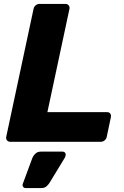

<svg xmlns="http://www.w3.org/2000/svg" viewBox="-20 -720 632 975"><path d="M32.1 0Q21.5 0 15.6 -7.2Q9.6 -14.5 11.6 -25.1L150.4 -674.9Q152.4 -685.5 160.9 -692.8Q169.5 -700 180.1 -700H312.2Q322.9 -700 328.8 -692.8Q334.7 -685.5 332.7 -674.9L220.7 -150.6H523.2Q534.2 -150.6 539.7 -143.4Q545.1 -136.1 543.1 -125.1L522 -25.1Q520 -14.5 511.4 -7.2Q502.9 0 491.9 0ZM110.6 235Q101.4 235 97 228.1Q92.6 221.1 96.3 212.1L143.5 84.5Q148.5 71.2 159.3 60.6Q170 50 187 50H298.2Q305.9 50 310.1 55.3Q314.4 60.6 313.6 67.2Q312.9 73.8 309.1 80.9L232.4 207.1Q226.4 217.1 216.4 226.1Q206.5 235 189.9 235Z"/></svg>

Font: Rubik Light
Style: Italic
Weight: 300
Italic angle: -12°
Designer: Hubert and Fischer
Foundry: Hubert and Fischer
Version: Version 2.300;gftools[0.9.30]